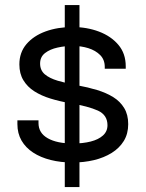

<svg xmlns="http://www.w3.org/2000/svg" viewBox="-20 -758 590 778"><path d="M242.5 -737.5H302V0H242.5ZM274 -99.5Q226 -99.5 185.2 -109.8Q144.5 -120 114.2 -139.8Q84 -159.5 67.2 -188.5Q50.5 -217.5 50.5 -255Q50.5 -259 50.5 -263.2Q50.5 -267.5 50.5 -270.5H136Q136 -267.5 136 -265.5Q136 -263.5 136 -259.5Q136 -219 173.5 -197.8Q211 -176.5 276 -176.5Q316 -176.5 347.5 -184.5Q379 -192.5 397.2 -209Q415.5 -225.5 415.5 -250.5Q415.5 -292 376.8 -309.8Q338 -327.5 261 -340.5Q220.5 -347.5 184 -358.8Q147.5 -370 119.2 -388Q91 -406 74.8 -432.8Q58.5 -459.5 58.5 -497Q58.5 -545.5 87.2 -579.2Q116 -613 165 -630.8Q214 -648.5 274 -648.5Q332 -648.5 381 -630Q430 -611.5 459.8 -576.2Q489.5 -541 489.5 -489.5Q489.5 -487.5 489.5 -484.8Q489.5 -482 489.5 -479.5H404.5Q404.5 -482 404.5 -483.5Q404.5 -485 404.5 -487Q404.5 -516 386 -534.8Q367.5 -553.5 338 -562.8Q308.5 -572 275 -572Q243.5 -572 213 -565.2Q182.5 -558.5 162.5 -543Q142.5 -527.5 142.5 -500.5Q142.5 -473.5 161.2 -457.2Q180 -441 214.2 -430.8Q248.5 -420.5 295 -412Q336.5 -404.5 373.5 -393.2Q410.5 -382 438.8 -364.5Q467 -347 483.2 -320.2Q499.5 -293.5 499.5 -255Q499.5 -216 481.8 -187Q464 -158 432.8 -138.5Q401.5 -119 360.8 -109.2Q320 -99.5 274 -99.5Z"/></svg>

Font: Epilogue
Style: Regular
Weight: 400
Designer: Tyler Finck
Foundry: Etcetera Type Co
Version: Version 2.112